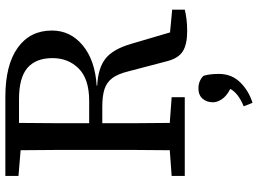

<svg xmlns="http://www.w3.org/2000/svg" viewBox="-143 -567 963 717"><g transform="rotate(-90 338.5 -208.5)"><path d="M327 -619H238Q237 -554 237 -488.5Q237 -423 237 -357H320Q402 -357 441 -396Q480 -435 480 -494Q480 -556 443.5 -587.5Q407 -619 327 -619ZM40 -621V-670H335Q454 -670 518.5 -624Q583 -578 583 -496Q583 -427 527.5 -381Q472 -335 377 -329V-327Q442 -324 477.5 -296.5Q513 -269 533 -201L576 -55L661 -47V0Q645 4 625 6.5Q605 9 581 9Q532 9 506 -7Q480 -23 469 -64L431 -209Q421 -250 405 -271Q389 -292 363.5 -300Q338 -308 299 -308H237Q237 -238 237 -176.5Q237 -115 238 -56L334 -49V0H40V-49L136 -56Q137 -119 137 -183Q137 -247 137 -311V-359Q137 -423 137 -486.5Q137 -550 136 -613ZM421 127Q421 175 389.5 207Q358 239 313 253L300 220Q349 200 365 170Q338 156 326.5 138.5Q315 121 315 105Q315 82 328.5 66.5Q342 51 367 51Q395 51 414 70Q421 94 421 127Z"/></g></svg>

Font: Source Serif 4 SmText
Style: Regular
Weight: 400
Designer: Frank Grießhammer
Foundry: Adobe
Version: Version 4.005;hotconv 1.1.0;makeotfexe 2.6.0